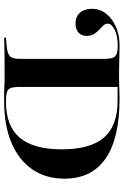

<svg xmlns="http://www.w3.org/2000/svg" viewBox="149 -760 611 950"><g transform="rotate(90 455.0 -285.5)"><path d="M444.4 0Q430.6 0 414.9 -0.8Q399.2 -1.6 381.5 -2Q363.7 -2.4 343.5 -2.4Q308.9 -2.4 276.6 -2Q244.4 -1.6 216.5 -1.2Q188.7 -0.8 166.9 0V-8.9L204 -12.1Q231.5 -14.5 246 -20.6Q260.5 -26.6 266.1 -39.9Q271.8 -53.2 271.8 -78.2V-492.7Q271.8 -521.8 266.5 -536.7Q261.3 -551.6 246.8 -556.9Q232.3 -562.1 204.8 -562.1Q158.1 -562.1 127.8 -546.8Q97.6 -531.5 97.6 -512.9Q97.6 -500.8 106.5 -491.1Q115.3 -481.5 127.4 -470.6Q139.5 -459.7 148.8 -444.8Q158.1 -429.8 158.1 -408.1Q158.1 -382.3 141.5 -367.7Q125 -353.2 96 -353.2Q62.9 -353.2 43.5 -375Q24.2 -396.8 24.2 -435.5Q24.2 -474.2 48.4 -504.8Q72.6 -535.5 113.7 -553.2Q154.8 -571 204.8 -571Q232.3 -571 269 -569.8Q305.6 -568.5 344.4 -568.5H339.5Q362.9 -568.5 388.3 -569Q413.7 -569.4 435.5 -570.2Q457.3 -571 469.4 -571Q665.3 -571 764.9 -502Q864.5 -433.1 864.5 -298.4Q864.5 -205.6 818.1 -138.7Q771.8 -71.8 686.3 -35.9Q600.8 0 482.3 0ZM482.3 -8.9Q604 -8.9 661.7 -77Q719.4 -145.2 719.4 -285.5Q719.4 -425.8 661.3 -493.5Q603.2 -561.3 479.8 -561.3H410.5V-76.6Q410.5 -48.4 415.7 -33.5Q421 -18.5 436.7 -13.7Q452.4 -8.9 482.3 -8.9Z"/></g></svg>

Font: Playfair 144pt SemiExpanded ExtraBold
Style: Regular
Weight: 800
Width: 6
Designer: Claus Eggers Sørensen
Foundry: Claus Eggers Sørensen
Version: Version 2.203